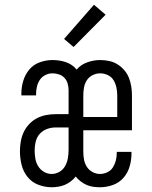

<svg xmlns="http://www.w3.org/2000/svg" viewBox="-20 -781 640 809"><path d="M198 8Q169 8 141.5 -2.5Q114 -13 96 -35.5Q78 -58 71 -86.5Q64 -115 64 -144Q64 -164 67.5 -184.5Q71 -205 79.5 -223.5Q88 -242 102.5 -257.5Q117 -273 135 -282.5Q153 -292 173.5 -296Q194 -300 215 -300H269V-401Q269 -415 265 -429Q261 -443 251.5 -453Q242 -463 228.5 -467.5Q215 -472 201 -472Q185 -472 170.5 -464.5Q156 -457 147.5 -444Q139 -431 135.5 -415.5Q132 -400 132 -384V-379H70V-387Q70 -414 78 -440.5Q86 -467 103.5 -488Q121 -509 147.5 -518.5Q174 -528 201 -528Q215 -528 229 -526Q243 -524 256.5 -519.5Q270 -515 282 -507Q294 -499 303 -488Q321 -509 348 -518.5Q375 -528 402 -528Q421 -528 440 -524Q459 -520 475 -510Q491 -500 503.5 -485.5Q516 -471 523 -453.5Q530 -436 533 -417Q536 -398 536 -379V-232H331V-141Q331 -125 334 -108.5Q337 -92 346 -78Q355 -64 370 -56Q385 -48 401 -48Q417 -48 432 -55Q447 -62 455.5 -75.5Q464 -89 468 -104.5Q472 -120 472 -136V-141H534V-133Q534 -106 526 -79Q518 -52 500 -31.5Q482 -11 455.5 -1.5Q429 8 401 8Q387 8 372.5 6Q358 4 344.5 -2Q331 -8 319.5 -17Q308 -26 299 -37Q290 -26 278.5 -17Q267 -8 254 -2.5Q241 3 226.5 5.5Q212 8 198 8ZM474 -288V-379Q474 -396 470.5 -412.5Q467 -429 458.5 -443Q450 -457 434.5 -464.5Q419 -472 402 -472Q386 -472 370.5 -464.5Q355 -457 346 -443Q337 -429 334 -412.5Q331 -396 331 -379V-288ZM198 -48Q215 -48 230.5 -57Q246 -66 254.5 -81.5Q263 -97 266 -114.5Q269 -132 269 -150V-244H215Q196 -244 178 -237.5Q160 -231 147.5 -217Q135 -203 130.5 -184.5Q126 -166 126 -147Q126 -130 129 -112.5Q132 -95 141 -80.5Q150 -66 165 -57Q180 -48 198 -48ZM290 -583 250 -617 376 -761 425 -719Z"/></svg>

Font: Iosevka Light Extended
Style: Regular
Weight: 300
Width: 7
Monospace: yes
Designer: Belleve Invis
Foundry: Belleve Invis
Version: Version 32.5.0; ttfautohint (v1.8.4)